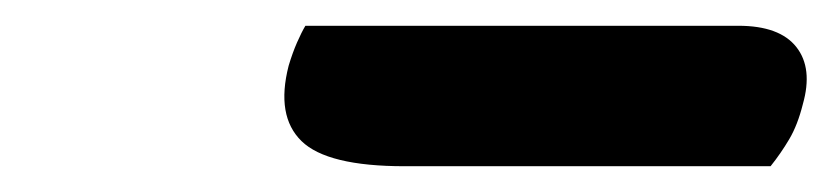

<svg xmlns="http://www.w3.org/2000/svg" viewBox="-20 -751 646 149"><path d="M217 -731H553Q585 -731 598 -714.5Q611 -698 603 -670Q599 -654 592.5 -643Q586 -632 578 -622H294Q234 -622 214 -641.5Q194 -661 204 -700Q207 -710 210.5 -718Q214 -726 217 -731Z"/></svg>

Font: Recursive Mn Csl St
Style: Bold Italic
Weight: 700
Italic angle: -15°
Monospace: yes
Version: Version 1.079;hotconv 1.0.112;makeotfexe 2.5.65598; ttfautoh